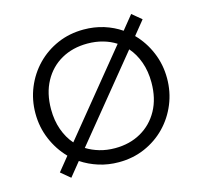

<svg xmlns="http://www.w3.org/2000/svg" viewBox="-83 -596 752 713"><g transform="rotate(-15 293.0 -240.0)"><path d="M107 25 71 -5 114 -58Q79.5 -93.5 59.8 -140.2Q40 -187 40 -240Q40 -292 59 -338.2Q78 -384.5 112.2 -419.8Q146.5 -455 192.5 -475Q238.5 -495 293 -495Q333.5 -495 369.8 -483.8Q406 -472.5 436 -452L479 -505L515 -475L472 -422Q506.5 -387 526.2 -340.2Q546 -293.5 546 -240Q546 -188 527 -141.8Q508 -95.5 473.8 -60.2Q439.5 -25 393.5 -5Q347.5 15 293 15Q252.5 15 216.2 3.5Q180 -8 150 -28ZM148 -100 402 -411Q379.5 -425.5 352 -433.2Q324.5 -441 293 -441Q236.5 -441 193 -416.5Q149.5 -392 124.8 -346.8Q100 -301.5 100 -240Q100 -196.5 112.8 -161Q125.5 -125.5 148 -100ZM293 -39Q349.5 -39 393 -63.8Q436.5 -88.5 461.2 -133.5Q486 -178.5 486 -240Q486 -283.5 473.2 -319Q460.5 -354.5 438 -380L184 -69Q206.5 -55 234 -47Q261.5 -39 293 -39Z"/></g></svg>

Font: Geologica Roman Thin
Style: Regular
Weight: 250
Designer: Sindre Bremnes, Frode Helland
Foundry: Monokrom Skriftforlag AS
Version: Version 1.010;gftools[0.9.28]